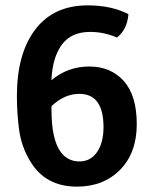

<svg xmlns="http://www.w3.org/2000/svg" viewBox="-20 -682 570 716"><path d="M267 14Q148 14 92 -82Q60 -135 51.5 -196.5Q43 -258 43 -324Q43 -482 111.5 -572Q180 -662 307 -662Q396 -662 459 -629Q454 -571 416 -542Q368 -563 316 -563Q245 -563 210 -514.5Q175 -466 172 -383Q233 -434 313 -434Q393 -434 441.5 -380Q490 -326 490 -219Q490 -112 428 -49Q366 14 267 14ZM276 -332Q220 -332 172 -286V-272Q172 -160 208 -113Q234 -80 276 -80Q318 -80 342 -115Q366 -150 366 -208Q366 -332 276 -332Z"/></svg>

Font: Signika Negative
Style: Semibold
Weight: 600
Designer: Anna Giedrys
Foundry: Anna Giedrys
Version: Version 1.001